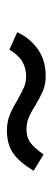

<svg xmlns="http://www.w3.org/2000/svg" viewBox="176 -590 149 540"><g transform="rotate(90 250.0 -320.5)"><path d="M261 -296Q239 -308 225.5 -314Q212 -320 196 -320Q172 -320 154 -309.5Q136 -299 120 -273L71 -295Q88 -331 119 -353Q150 -375 194 -375Q218 -375 235.5 -367.5Q253 -360 277 -346Q297 -333 312 -327Q327 -321 344 -321Q366 -321 380.5 -331Q395 -341 415 -369L461 -341Q435 -299 410 -282.5Q385 -266 348 -266Q323 -266 303.5 -274Q284 -282 261 -296Z"/></g></svg>

Font: Vazir Code
Style: Code
Weight: 400
Foundry: DejaVu fonts team - Redesigned by Saber Rastikerdar
Version: Version 1.1.2